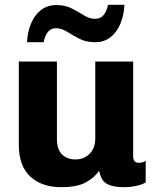

<svg xmlns="http://www.w3.org/2000/svg" viewBox="-20 -766 640 796"><path d="M234 10Q153 10 105.5 -34Q58 -78 58 -166V-511H216V-190Q216 -146 237.5 -125.5Q259 -105 293 -105Q328 -105 351.5 -128.5Q375 -152 375 -193V-511H532V-119Q532 -91 555 -91Q562 -91 569 -92.5Q576 -94 584 -99V-10Q571 -1 545.5 4.5Q520 10 497 10Q455 10 433.5 1Q412 -8 403.5 -23Q395 -38 391 -58Q372 -30 336 -10Q300 10 234 10ZM92 -591Q94 -633 108.5 -668Q123 -703 149.5 -724Q176 -745 214 -745Q251 -745 278.5 -730.5Q306 -716 329 -702Q352 -688 374 -688Q397 -688 409.5 -703.5Q422 -719 428 -746H496Q494 -704 479.5 -668.5Q465 -633 438.5 -612Q412 -591 375 -591Q337 -591 309 -605.5Q281 -620 258 -634.5Q235 -649 212 -649Q191 -649 178.5 -633.5Q166 -618 161 -591Z"/></svg>

Font: Chivo Mono
Style: Bold
Weight: 700
Monospace: yes
Designer: Hector Gatti
Foundry: Omnibus-Type
Version: Version 1.008; ttfautohint (v1.8.4.7-5d5b)